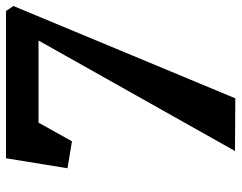

<svg xmlns="http://www.w3.org/2000/svg" viewBox="-100 -682 784 623"><g transform="rotate(-90 291.5 -371.0)"><path d="M471 -637.5H204.5L144 -529L56.5 -543.5L89 -743H567L583 -719L283.5 1L112.5 0Z"/></g></svg>

Font: Merriweather ExtraBold
Style: Italic
Weight: 800
Italic angle: -7.8°
Version: Version 2.101